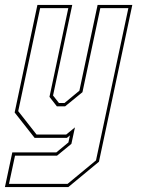

<svg xmlns="http://www.w3.org/2000/svg" viewBox="-47 -560 578 780"><path d="M93.5 0 12.5 -103 105 -540H246.5L168.5 -172L192.5 -141.5H215L275.5 -191.5L349.5 -540H490.5L355 97L230.5 200H-27L3 59H182L231 18.5L237 -10L225 0ZM-10.5 187H227.5L343 91.5L474.5 -527H360.5L288 -185.5L217.5 -128H184L154 -166.5L230.5 -527H116L27 -108.5L101.5 -13.5H222L257.5 -42.5L243 24.5L184.5 72.5H14Z"/></svg>

Font: Tourney Condensed Thin
Style: Italic
Weight: 100
Width: 3
Italic angle: -12°
Designer: Tyler Finck
Foundry: Etcetera Type Co
Version: Version 1.010; ttfautohint (v1.8.3)